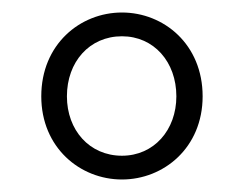

<svg xmlns="http://www.w3.org/2000/svg" viewBox="-20 -778 389 307"><path d="M175 -491C242 -491 304 -542 304 -624C304 -707 242 -758 175 -758C108 -758 46 -707 46 -624C46 -542 108 -491 175 -491ZM175 -529C123 -529 87 -570 87 -624C87 -679 123 -720 175 -720C226 -720 262 -679 262 -624C262 -570 226 -529 175 -529Z"/></svg>

Font: Noto Sans JP Light
Style: Regular
Weight: 300
Designer: Ryoko NISHIZUKA (kana & ideographs); Paul D. Hunt (Latin, Greek & Cyrillic); Wenlong ZHANG (bopomofo); Sandoll Communica
Foundry: Adobe Systems Incorporated
Version: Version 1.004;PS 1.004;hotconv 1.0.82;makeotf.lib2.5.63406